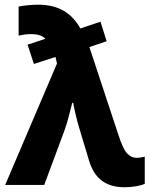

<svg xmlns="http://www.w3.org/2000/svg" viewBox="-20 -786 642 816"><path d="M168 0 255.9 -236.8C268.1 -269.5 277.3 -314.5 287.1 -349.1H291C296.4 -319.8 305.7 -277.8 318.8 -234.9L358.9 -102.1C380.4 -32.2 424.3 9.8 509.8 9.8C544.9 9.8 580.1 2.9 595.2 -4.9V-120.1C584 -117.7 571.8 -115.2 560.1 -115.2C545.4 -115.2 532.2 -121.6 520.5 -133.8C508.8 -146 496.1 -172.4 482.9 -213.9L359.9 -585.9L433.1 -610.8L407.2 -693.8L321.8 -665C284.7 -730 230.5 -766.1 141.1 -766.1C129.9 -766.1 115.2 -765.1 98.1 -763.7C80.6 -762.2 67.4 -760.3 59.1 -757.8V-634.8C74.7 -638.2 93.8 -641.1 110.8 -641.1C136.2 -641.1 158.7 -636.7 172.9 -621.1L97.2 -596.2L124 -514.2L215.8 -543.9L222.2 -516.1L2 0Z"/></svg>

Font: Avrile Sans
Style: Bold
Weight: 700
Designer: Monotype Design Team, Google (font), Stefan Peev (BGR Cyrillic), Cristiano Sobral (main changes)
Foundry: The Avrile Sans Project Authors
Version: Version 3.110